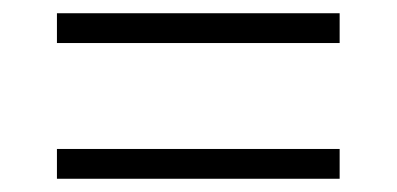

<svg xmlns="http://www.w3.org/2000/svg" viewBox="-20 -502 599 290"><path d="M66 -437V-482H493V-437ZM66 -232V-277H493V-232Z"/></svg>

Font: Noto Serif Malayalam Light
Style: Regular
Weight: 300
Designer: Indian type Foundry, Jelle Bosma, Monotype Design Team
Foundry: Monotype Imaging Inc.
Version: Version 2.104; ttfautohint (v1.8.4.7-5d5b)